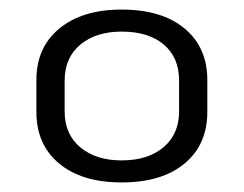

<svg xmlns="http://www.w3.org/2000/svg" viewBox="-20 -736 509 401"><path d="M234 -355Q151 -355 103.5 -394.5Q56 -434 56 -502V-569Q56 -637 104 -676.5Q152 -716 234 -716Q318 -716 365.5 -676.5Q413 -637 413 -569V-502Q413 -434 365.5 -394.5Q318 -355 234 -355ZM234 -401Q289 -401 321.5 -428.5Q354 -456 354 -503V-568Q354 -616 322 -643Q290 -670 234 -670Q180 -670 147.5 -642.5Q115 -615 115 -568V-503Q115 -456 147.5 -428.5Q180 -401 234 -401Z"/></svg>

Font: Pathway Extreme 8pt Thin Light
Style: Regular
Weight: 300
Version: Version 1.001;gftools[0.9.26]